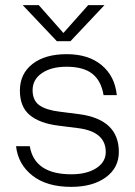

<svg xmlns="http://www.w3.org/2000/svg" viewBox="-20 -720 526 748"><path d="M254.5 -559.5H201.5L68.5 -700H131L227 -591.5L323.5 -700H387ZM283 -221 207.5 -230.5Q135 -239.5 96.2 -271.5Q57.5 -303.5 57.5 -367Q57.5 -432.5 106.5 -470.8Q155.5 -509 240 -509Q324.5 -509 376 -466.2Q427.5 -423.5 435 -349.5H383.5Q374 -406 339.2 -433Q304.5 -460 239 -460Q179.5 -460 143.2 -435Q107 -410 107 -369Q107 -329 133 -310.2Q159 -291.5 211.5 -285L286.5 -275.5Q443 -255.5 443 -128Q443 -66 392 -29Q341 8 257.5 8Q162.5 8 106.5 -35.8Q50.5 -79.5 42.5 -150.5H96Q114.5 -41 258 -41Q318 -41 355 -64.8Q392 -88.5 392 -128Q392 -207.5 283 -221Z"/></svg>

Font: Overused Grotesk Light
Style: Regular
Weight: 300
Version: Version 0.004